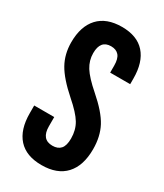

<svg xmlns="http://www.w3.org/2000/svg" viewBox="-182 -782 737 864"><g transform="rotate(30 186.0 -350.0)"><path d="M22 -166V-206H126V-158Q126 -90 183 -90Q211 -90 225.5 -106.5Q240 -123 240 -160Q240 -204 220 -237.5Q200 -271 146 -318Q78 -378 51 -426.5Q24 -475 24 -536Q24 -619 66 -664.5Q108 -710 188 -710Q267 -710 307.5 -664.5Q348 -619 348 -534V-505H244V-541Q244 -577 230 -593.5Q216 -610 189 -610Q134 -610 134 -543Q134 -505 154.5 -472Q175 -439 229 -392Q298 -332 324 -283Q350 -234 350 -168Q350 -82 307.5 -36Q265 10 184 10Q104 10 63 -35.5Q22 -81 22 -166Z"/></g></svg>

Font: kids-team
Style: team
Weight: 400
Designer: Ryoichi Tsunekawa, Thomas Gollenia, Laura Emeder
Foundry: Ryoichi Tsunekawa, Thomas Gollenia, Laura Emeder
Version: Version 2.000